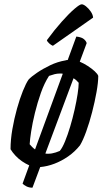

<svg xmlns="http://www.w3.org/2000/svg" viewBox="-20 -778 502 893"><path d="M131 95Q115 95 102.5 88.5Q90 82 85 76L116 -9Q100 -16 83 -27.5Q66 -39 52 -54Q38 -69 29 -84Q29 -128 37.5 -177Q46 -226 59 -272.5Q72 -319 86.5 -355Q101 -391 113 -408Q125 -421 152 -439.5Q179 -458 213.5 -474.5Q248 -491 284 -497Q287 -498 289.5 -498.5Q292 -499 295 -499Q305 -526 315 -553.5Q325 -581 335 -608Q361 -605 371.5 -595Q382 -585 383 -577L351 -491Q370 -483 388.5 -471Q407 -459 420.5 -446.5Q434 -434 437 -425Q437 -395 429 -350Q421 -305 408.5 -256.5Q396 -208 381 -166.5Q366 -125 352 -102Q328 -72 297 -50.5Q266 -29 233 -16.5Q200 -4 167 -1ZM143 -83 272 -435Q269 -436 265.5 -436Q262 -436 259 -436Q246 -436 234 -433Q222 -430 208 -425Q186 -391 170 -345.5Q154 -300 142.5 -253Q131 -206 125 -167Q119 -128 118 -107Q123 -101 129.5 -94.5Q136 -88 143 -83ZM191 -64Q194 -63 197.5 -63Q201 -63 205 -63Q213 -63 221.5 -64.5Q230 -66 239.5 -69Q249 -72 258 -76Q270 -90 282.5 -120.5Q295 -151 306.5 -189.5Q318 -228 327 -268Q336 -308 341 -341Q346 -374 346 -393Q341 -399 335 -404.5Q329 -410 322 -414ZM226 -565Q218 -568 209 -576Q200 -584 198 -591Q234 -640 267.5 -677.5Q301 -715 326 -736.5Q351 -758 360 -758Q368 -758 380 -748.5Q392 -739 402 -724.5Q412 -710 413 -696Z"/></svg>

Font: Texturina Medium
Style: Italic
Weight: 500
Italic angle: -11°
Designer: Guillermo Torres Carreño
Foundry: Omnibus-Type
Version: Version 1.002